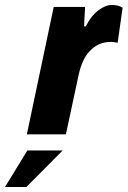

<svg xmlns="http://www.w3.org/2000/svg" viewBox="-115 -540 513 772"><path d="M101 -512H227L223 -434H230Q251 -476 280 -498Q309 -520 334 -520Q362 -520 378 -509L358 -368Q336 -373 324 -371Q281 -370 248 -337Q215 -304 201 -238L150 0H-7ZM-5 65H137L-9 212H-95Z"/></svg>

Font: Decalotype ExtraBold Italic
Style: Regular
Weight: 800
Italic angle: -12°
Designer: Alfredo Marco Pradil
Foundry: Alfredo Marco Pradil
Version: Version 1.0